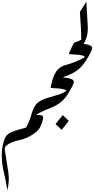

<svg xmlns="http://www.w3.org/2000/svg" viewBox="-20 -1824 1078 2204"><path d="M474.6 -463.9Q457 -375.5 417.2 -331.5Q377.4 -287.6 305.7 -251.5Q256.8 -226.6 195.3 -213.9Q133.8 -201.2 85.4 -174.8Q65.9 -164.6 48.1 -148.2Q30.3 -131.8 35.6 -99.6L76.7 161.1Q89.8 267.1 63.5 359.9Q49.3 254.4 24.9 157Q0.5 59.6 0 -49.3Q0 -103.5 11.2 -155.3Q22.5 -207 41.5 -249.5Q66.4 -288.1 109.6 -306.2Q152.8 -324.2 208 -339.8L280.8 -360.4Q293.9 -389.2 319.1 -444.3Q344.2 -499.5 371.1 -499.5Q389.2 -505.4 435.5 -503.7Q481.9 -502 474.6 -463.9Z M770 -436.5Q749.5 -410.2 729 -384.8Q708.5 -359.4 688 -334L617.7 -399.9Q637.7 -425.8 658.4 -451.2Q679.2 -476.6 699.7 -502.4Z M330.6 -429.2Q326.2 -428.2 324.2 -429.7L313 -431.2Q320.3 -447.3 325.2 -459.2Q330.1 -471.2 334.5 -488.8Q357.9 -578.6 390.1 -620.6Q423.3 -664.6 494.6 -689.9Q522 -699.7 555.9 -709.2Q589.8 -718.8 632.3 -731.9Q668.9 -742.7 681.9 -748.3Q694.8 -753.9 730.5 -772.9Q738.8 -776.9 741.2 -781.7Q737.3 -793.9 709 -800.8Q676.3 -808.1 630.9 -809.6Q585.4 -811 566.4 -815.4Q557.6 -816.9 564.9 -834Q577.1 -862.8 591.1 -889.6Q605 -916.5 619.1 -945.8L619.6 -946.3Q653.8 -938 721.7 -932.4Q789.6 -926.8 816.9 -906.2Q834.5 -892.1 823 -865Q811.5 -837.9 804.7 -823.7Q792.5 -798.8 778.6 -776.6Q764.6 -754.4 750 -731.4Q700.7 -656.2 622.6 -614.3Q588.9 -596.2 552.2 -581.8Q515.6 -567.4 480.5 -551.8Q432.6 -529.8 402.8 -510.3Q365.7 -482.9 341.8 -444.8Q336.4 -436 333.5 -428.7Z M829.6 -1108.9Q878.4 -1127.9 941.4 -1160.6Q950.2 -1166.5 952.1 -1169.9Q948.2 -1182.1 919.4 -1189Q887.2 -1196.3 841.8 -1197.8Q796.4 -1199.2 776.9 -1203.6Q768.6 -1205.1 775.9 -1222.2Q787.6 -1251 801.8 -1277.8Q815.9 -1304.7 829.6 -1334L830.6 -1334.5Q864.7 -1326.2 932.4 -1320.6Q1000 -1314.9 1027.3 -1293.9Q1044.9 -1280.3 1033.7 -1253.2Q1022.5 -1226.1 1015.6 -1211.9Q1003.4 -1187 989.5 -1164.8Q975.6 -1142.6 960.9 -1119.1Q911.1 -1044.4 847.2 -1003.4Q810.1 -979 766.8 -962.9Q723.6 -946.8 685.5 -926.3Q651.9 -908.2 622.8 -883.1Q593.8 -857.9 573.2 -819.8Q570.8 -817.4 566.2 -817.9Q561.5 -818.4 561.5 -822.8Q582 -919.9 606 -969.7Q624.5 -1008.3 649.9 -1032.2Q687.5 -1066.4 735.8 -1078.6Q784.2 -1090.8 829.6 -1108.9Z M976.1 -1405.8Q960.9 -1345.7 919.9 -1292L821.8 -1316.9L829.1 -1333.5Q846.7 -1339.4 870.4 -1348.4Q894 -1357.4 913.1 -1368.7Q912.6 -1445.3 907.2 -1528.6Q901.9 -1611.8 897 -1687L971.2 -1804.2L987.8 -1514.2Q990.2 -1458.5 976.1 -1405.8Z"/></svg>

Font: Aref Ruqaa
Style: Regular
Weight: 400
Designer: Abdoulla Aref
Version: Version 0.7